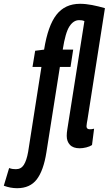

<svg xmlns="http://www.w3.org/2000/svg" viewBox="-143 -770 572 1010"><path d="M-53 220Q-88 220 -123 207L-95 114Q-84 118 -75.5 119Q-67 120 -59 120Q-32 120 -17.5 97Q-3 74 5 29L75 -418H28L42 -503L89 -509Q109 -635 154 -692.5Q199 -750 278 -750Q308 -750 341.5 -743.5Q375 -737 409 -727L317 -140Q316 -137 314 -123.5Q312 -110 312 -106Q312 -90 329 -90Q333 -90 339 -90.5Q345 -91 352 -93L341 -7Q329 1 310.5 5.5Q292 10 276 10Q242 10 225 -8Q208 -26 208 -55Q208 -71 211 -89L301 -659Q294 -662 288 -663Q282 -664 273 -664Q244 -664 222.5 -631.5Q201 -599 187 -509H242L228 -418H172L101 32Q86 127 50.5 173.5Q15 220 -53 220Z"/></svg>

Font: Georama ExtraCondensed SemiBold
Style: Italic
Weight: 600
Width: 2
Italic angle: -9°
Designer: Jean-Baptiste Levee
Foundry: Production Type
Version: Version 1.000